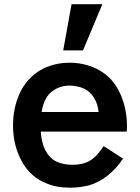

<svg xmlns="http://www.w3.org/2000/svg" viewBox="-20 -874 663 909"><path d="M374 -100Q349 -93.8 321.9 -93.8Q280.2 -93.8 245.8 -109.4Q180.2 -144.8 172.9 -251H580.2Q581.2 -259.4 581.2 -277.1Q581.2 -353.1 553.6 -420.3Q526 -487.5 474 -526Q439.6 -551 397.4 -564.1Q355.2 -577.1 310.4 -577.1Q232.3 -577.1 168.8 -540.6Q105.2 -501 73.4 -432.3Q41.7 -363.5 41.7 -279.2Q41.7 -186.5 82.8 -110.9Q124 -35.4 199 -6.2Q246.9 14.6 312.5 14.6Q357.3 14.6 403.1 3.1Q496.9 -26 562.5 -122.9L470.8 -182.3Q449 -149 426.6 -128.6Q404.2 -108.3 374 -100ZM310.4 -468.8Q328.1 -468.8 351 -463.5Q392.7 -454.2 417.2 -422.4Q441.7 -390.6 446.9 -343.8H177.1Q188.5 -415.6 230.2 -443.8Q264.6 -468.8 310.4 -468.8ZM318.8 -854.2H464.6L372.9 -635.4H279.2Z"/></svg>

Font: Vladivostok Bold
Style: Regular
Weight: 700
Width: 4
Designer: Michael Sharanda
Foundry: Michael Sharanda
Version: Version 1.005